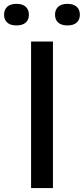

<svg xmlns="http://www.w3.org/2000/svg" viewBox="-72 -950 423 970"><path d="M85 0V-740H195.5V0ZM269 -821.5Q238 -821.5 222 -836Q206 -850.5 206 -875.5Q206 -901 222 -915.8Q238 -930.5 269 -930.5Q299.5 -930.5 315.5 -915.8Q331.5 -901 331.5 -875.5Q331.5 -850.5 315.5 -836Q299.5 -821.5 269 -821.5ZM11 -821.5Q-19.5 -821.5 -35.5 -836Q-51.5 -850.5 -51.5 -875.5Q-51.5 -901 -35.5 -915.8Q-19.5 -930.5 11 -930.5Q42 -930.5 58 -915.8Q74 -901 74 -875.5Q74 -850.5 58 -836Q42 -821.5 11 -821.5Z"/></svg>

Font: Encode Sans SemiExpanded SemiExpanded Medium
Style: Regular
Weight: 500
Width: 6
Designer: Multiple Designers
Foundry: Impallari Type
Version: Version 3.000; ttfautohint (v1.8.3) -l 8 -r 50 -G 200 -x 14 